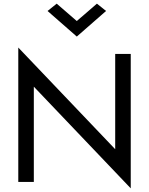

<svg xmlns="http://www.w3.org/2000/svg" viewBox="-20 -995 815 1050"><path d="M400 -880 510 -975 560 -935 400 -795 240 -935 290 -975ZM610 -700H695V35L165 -521V0H80V-735L610 -179Z"/></svg>

Font: Von Book
Style: Regular
Weight: 400
Version: Version 4.000; ttfautohint (v1.8.4.7-5d5b)